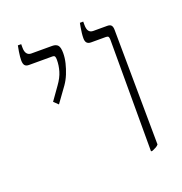

<svg xmlns="http://www.w3.org/2000/svg" viewBox="-120 -752 821 864"><g transform="rotate(-20 290.5 -320.5)"><path d="M458 6V-528Q458 -539 455 -543Q452 -547 443 -547H372Q359 -547 352.5 -554Q346 -561 346 -576Q346 -588 347.5 -600.5Q349 -613 351 -625Q353 -637 355 -647H371V-631Q371 -611 378 -601.5Q385 -592 399 -592H466Q480 -592 485.5 -585Q491 -578 491 -563L496 -13Q491 -7 483 -2.5Q475 2 465 6ZM141 -334 120 -354 164 -416Q185 -445 193 -472Q201 -499 201 -526Q201 -537 198.5 -542Q196 -547 186 -547H75Q61 -547 55 -554.5Q49 -562 49 -579Q49 -586 50 -596.5Q51 -607 53 -619.5Q55 -632 58 -647H74V-630Q74 -611 81.5 -601.5Q89 -592 102 -592H202Q221 -592 229.5 -582Q238 -572 238 -545Q238 -522 232 -497.5Q226 -473 216.5 -449.5Q207 -426 193 -406Z"/></g></svg>

Font: Noto Serif Hebrew ExtraLight
Style: Regular
Weight: 250
Version: Version 2.003